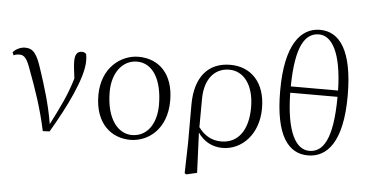

<svg xmlns="http://www.w3.org/2000/svg" viewBox="-61 -919 2361 1242"><g transform="rotate(5 1119.0 -298.5)"><path d="M239 7 283 5C382 -162 479 -358 479 -469C479 -486 478 -499 475 -514C468 -522 460 -526 446 -526C417 -526 402 -505 402 -462C402 -436 406 -401 413 -350C379 -236 338 -156 280 -42C260 -166 222 -287 187 -392C157 -486 132 -521 79 -521C51 -521 19 -507 0 -484L8 -465C18 -470 31 -473 47 -473C78 -473 96 -452 122 -376C163 -267 208 -140 239 7Z M807 14C921 14 1043 -73 1043 -261C1043 -435 947 -526 815 -526C701 -526 577 -435 577 -256C577 -68 688 14 807 14ZM815 -18C729 -18 648 -102 648 -285C648 -408 714 -494 808 -494C911 -494 973 -389 973 -227C973 -109 917 -18 815 -18Z M1177 198 1188 205 1257 189 1246 -72C1283 -16 1341 14 1406 14C1531 14 1639 -94 1639 -263C1639 -434 1543 -526 1411 -526C1271 -526 1182 -432 1182 -246V0ZM1246 -107 1247 -292C1248 -418 1310 -494 1407 -494C1498 -494 1568 -412 1568 -262C1568 -114 1503 -27 1394 -27C1331 -27 1282 -57 1246 -107Z M1961 14C2085 14 2184 -92 2184 -392C2184 -685 2097 -802 1969 -802C1845 -802 1746 -689 1746 -387C1746 -95 1834 14 1961 14ZM1967 -16C1882 -16 1816 -120 1812 -380H2119C2118 -98 2054 -16 1967 -16ZM1812 -421C1815 -690 1878 -772 1965 -772C2049 -772 2114 -665 2119 -421Z"/></g></svg>

Font: Noto Serif CJK SC Light
Style: Regular
Weight: 300
Designer: Ryoko NISHIZUKA 西塚涼子 (kana & ideographs); Frank Grießhammer (Latin, Greek & Cyrillic); Wenlong ZHANG 张文龙 (bopomofo); San
Foundry: Adobe
Version: Version 2.001;hotconv 1.1.0;makeotfexe 2.6.0